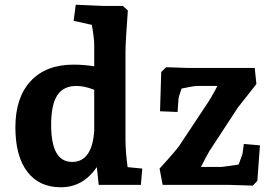

<svg xmlns="http://www.w3.org/2000/svg" viewBox="-20 -781 1162 811"><path d="M45 -243Q45 -369 109.5 -438.5Q174 -508 291 -508Q333 -508 378 -501V-591Q378 -618 368 -676L291 -693L300 -761L415 -756H499L520 -737Q510 -602 510 -561V-190Q510 -143 519 -75L581 -69L575 0H397L389 -75Q359 -32 321.5 -11Q284 10 237 10Q145 10 95 -56Q45 -122 45 -243ZM285 -97Q327 -97 350.5 -130.5Q374 -164 378 -230V-402Q336 -418 303 -418Q248 -418 222 -378.5Q196 -339 196 -254Q196 -175 218 -136Q240 -97 285 -97ZM952 0H667L654 -69Q728 -150 739 -168L861 -352Q867 -361 874 -373.5Q881 -386 889 -400L898 -418H812Q800 -418 747 -407Q736 -377 734 -363L730 -308L656 -311L661 -477L682 -497L716 -496L774 -494H1056L1063 -426L985 -327L864 -142Q850 -118 829 -76H916Q922 -76 988 -86L1004 -130L1010 -173L1078 -167L1067 -17L1048 3Q967 0 952 0Z"/></svg>

Font: Andada Pro ExtraBold
Style: Regular
Weight: 800
Designer: Carolina Giovagnoli
Foundry: Huerta Tipografica
Version: Version 3.005; ttfautohint (v1.8.4)